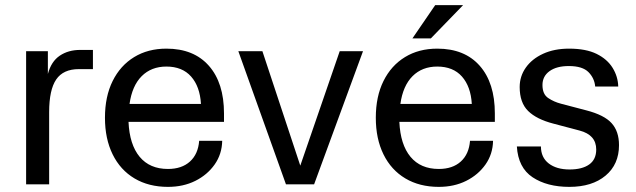

<svg xmlns="http://www.w3.org/2000/svg" viewBox="-20 -720 2483 750"><path d="M82 0V-520H167V-431Q180 -480 213.5 -502.5Q247 -525 293 -525H343V-450H288Q227 -450 199.5 -409.5Q172 -369 172 -282V0Z M636 10Q561 10 505.5 -23Q450 -56 420 -117Q390 -178 390 -260Q390 -343 420 -403.5Q450 -464 504 -497Q558 -530 630 -530Q737 -530 796 -463Q855 -396 855 -277V-244H482Q486 -155 525.5 -107.5Q565 -60 636 -60Q690 -60 722 -89Q754 -118 758 -170H848Q847 -118 818.5 -77.5Q790 -37 743 -13.5Q696 10 636 10ZM630 -460Q571 -460 533.5 -422.5Q496 -385 486 -314H765Q761 -382 726.5 -421Q692 -460 630 -460Z M1097 0 911 -520H1005L1153 -73L1307 -520H1398L1207 0Z M1694 10Q1619 10 1563.5 -23Q1508 -56 1478 -117Q1448 -178 1448 -260Q1448 -343 1478 -403.5Q1508 -464 1562 -497Q1616 -530 1688 -530Q1795 -530 1854 -463Q1913 -396 1913 -277V-244H1540Q1544 -155 1583.5 -107.5Q1623 -60 1694 -60Q1748 -60 1780 -89Q1812 -118 1816 -170H1906Q1905 -118 1876.5 -77.5Q1848 -37 1801 -13.5Q1754 10 1694 10ZM1688 -460Q1629 -460 1591.5 -422.5Q1554 -385 1544 -314H1823Q1819 -382 1784.5 -421Q1750 -460 1688 -460ZM1591 -570 1680 -700H1789L1663 -570Z M2204 10Q2117 10 2060.5 -27.5Q2004 -65 1999 -148H2093Q2093 -105 2123.5 -81.5Q2154 -58 2205 -58Q2254 -58 2281.5 -77.5Q2309 -97 2309 -136Q2309 -193 2244 -210L2142 -237Q2076 -254 2043 -286.5Q2010 -319 2010 -380Q2010 -422 2034 -456Q2058 -490 2101.5 -510Q2145 -530 2203 -530Q2269 -530 2310.5 -509.5Q2352 -489 2373 -455Q2394 -421 2395 -382H2305Q2302 -415 2278.5 -438.5Q2255 -462 2202 -462Q2154 -462 2126.5 -442Q2099 -422 2099 -388Q2099 -352 2121.5 -337Q2144 -322 2171 -315L2270 -289Q2340 -271 2369 -239Q2398 -207 2398 -153Q2398 -78 2345.5 -34Q2293 10 2204 10Z"/></svg>

Font: Hedvig Letters Sans
Style: Regular
Weight: 400
Designer: Alexander Örn & Tor Weibull
Foundry: Kanon Foundry
Version: Version 1.000; ttfautohint (v1.8.4.7-5d5b)